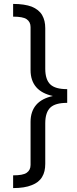

<svg xmlns="http://www.w3.org/2000/svg" viewBox="-20 -771 391 980"><path d="M47 -686C80 -686 103 -682 116 -673C129 -664 136 -651 136 -633V-413C136 -377 146 -348 165 -326C184 -304 213 -289 250 -281C213 -273 184 -258 165 -236C146 -214 136 -185 136 -149V71C136 89 129 102 116 111C103 120 80 124 47 124V189C86 189 118 184 142 174C166 165 184 151 195 132C206 114 211 92 211 65V-142C211 -179 220 -206 237 -222C254 -238 282 -246 323 -246V-316C282 -316 254 -324 237 -340C220 -356 211 -383 211 -420V-627C211 -653 206 -675 195 -694C184 -713 166 -727 142 -737C118 -746 86 -751 47 -751Z"/></svg>

Font: WorkSans-Regular
Style: Regular
Weight: 500
Designer: Wei Huang
Foundry: Wei Huang
Version: ""